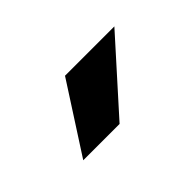

<svg xmlns="http://www.w3.org/2000/svg" viewBox="-33 -872 392 392"><g transform="rotate(-45 163.0 -676.0)"><path d="M51.8 -601.6 147.5 -750H290L156.7 -601.6Z"/></g></svg>

Font: Vazirmatn RD SemiBold
Style: Regular
Weight: 600
Designer: Saber Rastikerdar
Foundry: Saber Rastikerdar
Version: Version 32.102